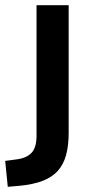

<svg xmlns="http://www.w3.org/2000/svg" viewBox="-73 -524 349 741"><path d="M-43 197 -53 97 -8 91Q30 86 49 65.5Q68 45 68 0V-504H192V-11Q192 38 182 74.5Q172 111 150 135.5Q128 160 91.5 174Q55 188 3 193Z"/></svg>

Font: Nunitoga
Style: Bold
Weight: 700
Designer: Vernon Adams
Foundry: Vernon Adams
Version: Version 1.0